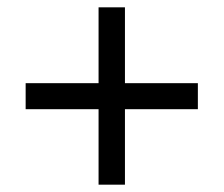

<svg xmlns="http://www.w3.org/2000/svg" viewBox="-20 -615 612 524"><path d="M321 -388H520V-317H321V-111H249V-317H50V-388H249V-595H321Z"/></svg>

Font: Noto Sans Linear A
Style: Regular
Weight: 400
Designer: Monotype Design Team
Foundry: Monotype Imaging Inc.
Version: Version 2.002; ttfautohint (v1.8.4.7-5d5b)